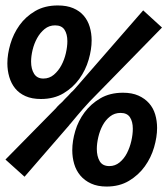

<svg xmlns="http://www.w3.org/2000/svg" viewBox="-29 -672 614 704"><path d="M-9 -87 176 -275Q180 -279 181 -281L190 -290Q191 -291 191 -291Q192 -291 192 -292Q194 -292 194 -294Q196 -296 197 -296Q203 -303 209 -309Q215 -315 221 -321Q229 -329 232 -333Q239 -339 245 -346L496 -634L565 -571L300 -300Q286 -285 275.5 -273Q265 -261 254 -248Q253 -246 249 -242L234 -224Q230 -220 229 -218L226 -215Q226 -214 224 -212L61 -24ZM218 -521Q218 -547 207.5 -563Q197 -579 173 -579Q151 -579 134.5 -565.5Q118 -552 107 -532Q96 -512 90.5 -489Q85 -466 85 -446Q85 -419 96 -401.5Q107 -384 130 -384Q152 -384 168.5 -398Q185 -412 196 -432.5Q207 -453 212.5 -477Q218 -501 218 -521ZM-2 -440Q-2 -473 9 -510.5Q20 -548 42.5 -579.5Q65 -611 100 -631.5Q135 -652 183 -652Q216 -652 239.5 -642Q263 -632 278 -614.5Q293 -597 300 -573.5Q307 -550 307 -524Q307 -491 296 -453Q285 -415 262 -383Q239 -351 204 -330Q169 -309 121 -309Q88 -309 64.5 -319.5Q41 -330 26.5 -348Q12 -366 5 -390Q-2 -414 -2 -440ZM458 -200Q458 -226 447.5 -242Q437 -258 413 -258Q391 -258 374.5 -245Q358 -232 347.5 -212.5Q337 -193 331.5 -169.5Q326 -146 326 -126Q326 -99 336.5 -81Q347 -63 372 -63Q393 -63 409.5 -76.5Q426 -90 436.5 -110.5Q447 -131 452.5 -155Q458 -179 458 -200ZM236 -121Q236 -155 247 -192Q258 -229 281 -260Q304 -291 339 -311.5Q374 -332 422 -332Q455 -332 478.5 -321.5Q502 -311 517.5 -293.5Q533 -276 540 -252.5Q547 -229 547 -203Q547 -170 536 -132Q525 -94 502 -62Q479 -30 444 -9Q409 12 362 12Q329 12 305 1Q281 -10 265.5 -28.5Q250 -47 243 -71Q236 -95 236 -121Z"/></svg>

Font: Codetta
Style: Bold Italic
Weight: 700
Italic angle: -11°
Designer: Ulrich Proeller
Foundry: PROSA GmbH
Version: Version 2.00;September 29, 2018;FontCreator 11.5.0.2427 64-b